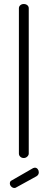

<svg xmlns="http://www.w3.org/2000/svg" viewBox="-20 -786 237 955"><path d="M52 149Q43 149 36 142Q29 135 29 126Q29 115 39 111L145 50Q149 49 153 48Q162 48 167.5 55Q173 62 173 71Q173 84 161 91L61 146Q57 149 52 149ZM123 -745V-22Q123 -14 115.5 -7Q108 0 98 0Q88 0 81 -6.5Q74 -13 74 -22V-745Q74 -754 81 -760Q88 -766 98 -766Q109 -766 116 -760Q123 -754 123 -745Z"/></svg>

Font: Dosis
Style: Regular
Weight: 400
Designer: Edgar Tolentino, Pablo Impallari, Igino Marini
Foundry: Edgar Tolentino, Pablo Impallari, Igino Marini
Version: Version 1.007;Glyphs 3.1.1 (3134)